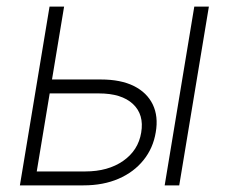

<svg xmlns="http://www.w3.org/2000/svg" viewBox="-20 -559 689 579"><path d="M126 -319.3H284.2Q344.2 -319.3 383.8 -299.6Q423.3 -279.8 440.7 -243.9Q458 -208 449.7 -160.2Q441.9 -112.3 412.8 -76.2Q383.8 -40 337.6 -20Q291.5 0 231.9 0H40L129.4 -539.1H173.3L90.8 -42H237.3Q305.7 -42 351.3 -73.7Q397 -105.5 405.8 -159.2Q415 -213.4 380.9 -245.4Q346.7 -277.3 278.3 -277.3H118.7ZM476.6 0 565.9 -539.1H609.9L520.5 0Z"/></svg>

Font: Inter 18pt ExtraLight
Style: Italic
Weight: 250
Italic angle: -9.3988°
Designer: Rasmus Andersson
Foundry: rsms
Version: Version 4.001;git-66647c0bb